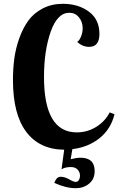

<svg xmlns="http://www.w3.org/2000/svg" viewBox="-20 -770 621 1008"><path d="M48 -350Q48 -408 55 -461.5Q62 -515 81 -568.5Q100 -622 128.5 -661.5Q157 -701 204 -725.5Q251 -750 310 -750Q391 -750 446.5 -709Q502 -668 502 -592Q502 -524 448 -524Q413 -524 385 -550Q397 -557 405.5 -578.5Q414 -600 414 -622Q414 -655 394.5 -679Q375 -703 344 -703Q281 -703 246 -603Q211 -503 211 -366Q211 -75 383 -75Q438 -75 484.5 -103.5Q531 -132 556 -180L581 -170Q562 -92 502.5 -44.5Q443 3 360 13L351 66Q381 58 402 58Q477 58 477 128Q477 170 448 194Q419 218 378 218Q325 218 265 190Q277 158 298 158Q320 158 343 171.5Q366 185 378 185Q388 185 394 175Q400 165 400 152Q400 134 387.5 120.5Q375 107 352 107Q321 107 303 119L317 16Q188 15 118 -77.5Q48 -170 48 -350Z"/></svg>

Font: Lobster Two
Style: Bold
Weight: 700
Designer: Pablo Impallari
Foundry: Pablo Impallari. www.impallari.com
Version: Version 1.006